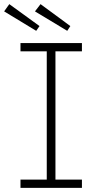

<svg xmlns="http://www.w3.org/2000/svg" viewBox="-43 -908 470 928"><path d="M56 0V-40H183V-660H56V-700H353V-660H225V-40H353V0ZM282 -759 126 -853 153 -888 297 -782ZM132 -759 -23 -853 2 -888 148 -782Z"/></svg>

Font: Readex Pro Light
Style: Regular
Weight: 300
Designer: Bonnie Shaver-Troup, Thomas Jockin
Foundry: Lexend
Version: Version 1.200; ttfautohint (v1.8.3)